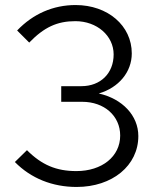

<svg xmlns="http://www.w3.org/2000/svg" viewBox="-20 -731 622 762"><path d="M284 11C426 11 529 -74 529 -191C529 -272 466 -339 372 -360C451 -383 503 -445 503 -519C503 -629 408 -711 280 -711C191 -711 111 -676 48 -610L96 -562C155 -623 207 -647 279 -647C365 -647 431 -589 431 -515C431 -440 379 -389 303 -389H223V-327H306C394 -327 457 -271 457 -193C457 -110 385 -52 283 -52C204 -52 146 -76 87 -135L39 -88C103 -23 188 11 284 11Z"/></svg>

Font: Red Hat Display
Style: Regular
Weight: 400
Designer: Pentagram, MCKL
Foundry: Pentagram, MCKL
Version: Version 1.023